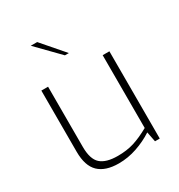

<svg xmlns="http://www.w3.org/2000/svg" viewBox="-181 -887 946 1014"><g transform="rotate(-30 292.0 -379.5)"><path d="M86 -159V-532H127V-165Q127 -90 160 -60.5Q193 -31 264 -31Q319 -31 362.5 -44.5Q406 -58 460 -88V-532H501V0H472L460 -61Q414 -31 359.5 -12.5Q305 6 249 6Q168 6 127 -33.5Q86 -73 86 -159ZM156 -765H195L311 -631H287Z"/></g></svg>

Font: Exo ExtraLight
Style: Regular
Weight: 275
Designer: Natanael Gama
Foundry: Natanael Gama
Version: Version 1.500; ttfautohint (v1.6)